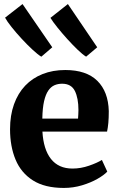

<svg xmlns="http://www.w3.org/2000/svg" viewBox="-20 -915 588 946"><path d="M294.5 11Q201 11 142.5 -26Q84 -63 56.8 -128.2Q29.5 -193.5 29.5 -278Q29.5 -347 49 -401.2Q68.5 -455.5 104.2 -493Q140 -530.5 190 -550.2Q240 -570 301.5 -570Q405.5 -570 459.5 -516.8Q513.5 -463.5 516 -367.5Q516 -334 513.8 -309.5Q511.5 -285 507.5 -266.5H189Q191.5 -223 202 -189.2Q212.5 -155.5 231 -132Q249.5 -108.5 276 -96.5Q302.5 -84.5 337.5 -84.5Q378 -84.5 418.5 -98.5Q459 -112.5 482 -127L508.5 -69.5Q493 -52.5 460.2 -33.8Q427.5 -15 384.2 -2Q341 11 294.5 11ZM188.5 -330.5H364.5Q365 -341 365.8 -351.5Q366.5 -362 366.5 -372.5Q366.5 -431.5 348.8 -467Q331 -502.5 286 -502.5Q265.5 -502.5 248.2 -495Q231 -487.5 218 -468.8Q205 -450 197.2 -416.5Q189.5 -383 188.5 -330.5ZM183 -636Q166.5 -646 140.5 -670Q114.5 -694 86.8 -724Q59 -754 36.8 -782Q14.5 -810 5 -828L91 -895L237.5 -682L184 -636ZM404 -636Q387.5 -646 363 -669.5Q338.5 -693 312 -722.2Q285.5 -751.5 263 -779.5Q240.5 -807.5 228.5 -827L314.5 -895L459 -682L404.5 -636Z"/></svg>

Font: Merriweather Light 18pt ExtraBold
Style: Regular
Weight: 800
Version: Version 2.100